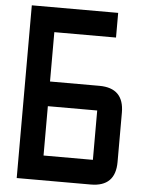

<svg xmlns="http://www.w3.org/2000/svg" viewBox="-59 -922 742 969"><g transform="rotate(5 312.5 -437.5)"><path d="M62.5 0V-875H500V-750H187.5V-500H437.5Q562.5 -500 562.5 -375V-125Q562.5 0 437.5 0ZM187.5 -125H437.5V-375H187.5Z"/></g></svg>

Font: Oldtimer
Style: Regular
Weight: 400
Designer: GGBotNet
Foundry: GGBotNet
Version: 1.00